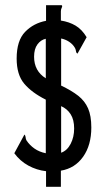

<svg xmlns="http://www.w3.org/2000/svg" viewBox="-20 -671 390 738"><path d="M157 47V-13Q121 -17 89 -34.5Q57 -52 35 -82L74 -154Q78 -150 78.5 -143Q79 -136 82 -131Q94 -113 112.5 -100Q131 -87 156 -82V-288Q102 -315 73 -349.5Q44 -384 44 -446Q44 -515 76.5 -548.5Q109 -582 157 -591V-651H217Q219 -650 219 -647Q219 -645 216.5 -639.5Q214 -634 214 -627V-592Q246 -587 270.5 -572.5Q295 -558 313 -528L278 -465Q273 -467 272 -474.5Q271 -482 268 -487Q260 -501 245.5 -510.5Q231 -520 215 -523V-342Q255 -323 280.5 -303Q306 -283 318.5 -254.5Q331 -226 331 -181Q331 -113 299.5 -68.5Q268 -24 214 -15V47ZM156 -370V-522Q137 -518 124 -500.5Q111 -483 111 -453Q111 -398 156 -370ZM215 -84Q238 -92 251.5 -118Q265 -144 265 -177Q265 -211 251.5 -232Q238 -253 215 -263Z"/></svg>

Font: Inconsolata ExtraCondensed SemiBold
Style: Regular
Weight: 600
Width: 2
Monospace: yes
Designer: Raph Levien, Cyreal, Brenton Simpson
Foundry: Raph Levien, Cyreal, Google
Version: Version 3.001; ttfautohint (v1.8.2.53-6de2)